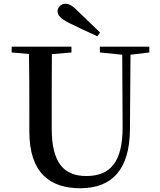

<svg xmlns="http://www.w3.org/2000/svg" viewBox="-20 -983 849 1021"><path d="M512 -810C473 -848 434 -886 397 -921C365 -953 348 -963 328 -963C304 -963 286 -943 286 -923C286 -904 300 -884 347 -861C396 -837 447 -813 498 -790ZM511 -704 630 -692 632 -310C633 -122 567 -47 439 -47C322 -47 255 -114 255 -299V-397C255 -497 255 -597 256 -695L360 -704V-735H42V-704L134 -696C136 -596 136 -496 136 -397V-284C136 -64 245 18 407 18C577 18 670 -83 671 -296L674 -692L774 -704V-735H511Z"/></svg>

Font: Noto Serif CJK JP SemiBold
Style: Regular
Weight: 600
Designer: Ryoko NISHIZUKA 西塚涼子 (kana & ideographs); Frank Grießhammer (Latin, Greek & Cyrillic); Wenlong ZHANG 张文龙 (bopomofo); San
Foundry: Adobe
Version: Version 2.001;hotconv 1.1.0;makeotfexe 2.6.0